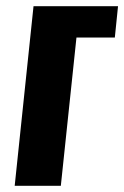

<svg xmlns="http://www.w3.org/2000/svg" viewBox="-20 -598 400 618"><path d="M27.3 0 87.9 -578.1H359.9L349.6 -477.1H226.1L175.8 0Z"/></svg>

Font: Oswald
Style: Demi-Bold
Weight: 600
Designer: Vernon Adams
Foundry: Vernon Adams
Version: 3.0; ttfautohint (v0.94.23-7a4d-dirty) -l 8 -r 50 -G 200 -x 